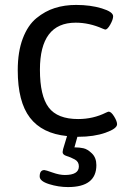

<svg xmlns="http://www.w3.org/2000/svg" viewBox="-20 -549 525 779"><path d="M455 -45Q455 -27 408 -10.5Q361 6 298 6H294L282 49H286Q302 49 318.5 52.5Q335 56 353 73.5Q371 91 371 121Q371 210 256 210Q217 210 179 198Q141 186 141 167Q141 141 160 141Q165 141 193 151Q221 161 243 161Q300 161 300 126Q300 107 283.5 98Q267 89 250.5 84Q234 79 234 68Q234 66 236 56L252 3Q151 -7 101.5 -71.5Q52 -136 52 -264Q52 -339 72.5 -393Q93 -447 128 -475.5Q163 -504 202.5 -516.5Q242 -529 289 -529Q347 -529 393 -515Q439 -501 439 -483Q439 -470 427.5 -449.5Q416 -429 407 -429Q406 -429 402.5 -430.5Q399 -432 396 -433Q342 -457 287 -457Q142 -457 142 -266Q142 -160 177.5 -113Q213 -66 297 -66Q358 -66 410 -92Q413 -93 417 -95Q420 -96 421 -96Q431 -96 443 -76.5Q455 -57 455 -45Z"/></svg>

Font: mmAsap
Style: Regular
Weight: 400
Designer: Pablo Cosgaya
Foundry: Omnibus-Type
Version: Version 1.001